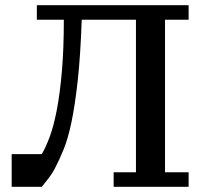

<svg xmlns="http://www.w3.org/2000/svg" viewBox="-20 -720 779 740"><path d="M295 -644Q290 -503 279.5 -408.5Q269 -314 255.5 -249.5Q242 -185 225 -143.5Q208 -102 190 -68Q181 -51 168 -34Q155 -17 141 0H25V-126H141Q156 -151 171.5 -192.5Q187 -234 199 -296.5Q211 -359 218.5 -445Q226 -531 226 -644H122V-700H707V-644H616V-56H707V0H418V-56H504V-644Z"/></svg>

Font: PT Serif Caption
Style: Regular
Weight: 400
Designer: A.Korolkova, O.Umpeleva, V.Yefimov
Foundry: ParaType Ltd
Version: Version 1.000W OFL